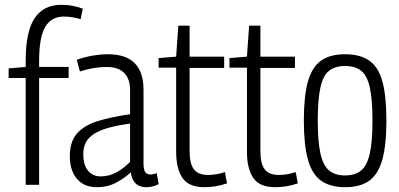

<svg xmlns="http://www.w3.org/2000/svg" viewBox="-20 -770 1663 800"><path d="M87 0V-445H16V-485L87 -491V-516Q87 -639 124.5 -694.5Q162 -750 235 -750Q257 -750 278.5 -746.5Q300 -743 325 -734L316 -690Q280 -701 246 -701Q194 -701 168.5 -658Q143 -615 143 -516V-491H266V-445H143V0Z M271 -120Q271 -180 301 -214Q331 -248 387.5 -265.5Q444 -283 522 -294V-395Q522 -441 497.5 -466Q473 -491 425 -491Q403 -491 374.5 -487Q346 -483 313 -472L300 -521Q334 -533 367.5 -538.5Q401 -544 429 -544Q505 -544 541.5 -506.5Q578 -469 578 -396V-89Q578 -62 585.5 -52.5Q593 -43 606 -43Q620 -43 633 -49L641 -3Q617 10 590 10Q533 10 525 -52Q498 -27 463 -8.5Q428 10 383 10Q331 10 301 -24.5Q271 -59 271 -120ZM327 -127Q327 -82 347 -58.5Q367 -35 400 -35Q435 -35 467 -53Q499 -71 522 -96V-255Q468 -248 423.5 -235Q379 -222 353 -197Q327 -172 327 -127Z M832 10Q766 10 740 -29Q714 -68 714 -137V-488H641V-528L714 -534L723 -663H770V-534H914V-487H770V-141Q770 -88 788 -64.5Q806 -41 847 -41Q881 -41 917 -53L926 -6Q900 3 876 6.5Q852 10 832 10Z M1127 10Q1061 10 1035 -29Q1009 -68 1009 -137V-488H936V-528L1009 -534L1018 -663H1065V-534H1209V-487H1065V-141Q1065 -88 1083 -64.5Q1101 -41 1142 -41Q1176 -41 1212 -53L1221 -6Q1195 3 1171 6.5Q1147 10 1127 10Z M1246 -268Q1246 -368 1262.5 -428.5Q1279 -489 1316.5 -516.5Q1354 -544 1418 -544Q1482 -544 1520 -516.5Q1558 -489 1574 -428.5Q1590 -368 1590 -268Q1590 -166 1573 -105Q1556 -44 1518.5 -17Q1481 10 1418 10Q1356 10 1318 -17Q1280 -44 1263 -105Q1246 -166 1246 -268ZM1304 -268Q1304 -179 1315.5 -129Q1327 -79 1352 -59Q1377 -39 1418 -39Q1459 -39 1484 -59Q1509 -79 1520.5 -129Q1532 -179 1532 -268Q1532 -355 1521 -405Q1510 -455 1485 -475Q1460 -495 1418 -495Q1376 -495 1351 -475Q1326 -455 1315 -405Q1304 -355 1304 -268Z"/></svg>

Font: Georama SemiCondensed Light
Style: Regular
Weight: 300
Width: 4
Designer: Jean-Baptiste Levee
Foundry: Production Type
Version: Version 1.000